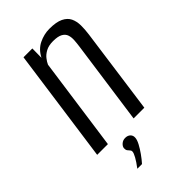

<svg xmlns="http://www.w3.org/2000/svg" viewBox="-207 -566 785 785"><g transform="rotate(-45 185.5 -173.5)"><path d="M18.8 0 87.8 -495H138.9L138.3 -441.4Q154.5 -473.8 184.1 -488.3Q213.7 -502.7 245 -502.7Q284.4 -502.7 306.3 -492.1Q328.3 -481.4 337.1 -463.2Q345.8 -444.9 346.1 -421.4Q346.3 -398 342.7 -371.7L291.4 0H229.4L280.4 -363.6Q282.8 -380.5 283.9 -397.3Q285 -414 280.6 -427.2Q276.3 -440.3 262.2 -448.3Q248.2 -456.4 219.7 -456.4Q194.2 -456.4 177.5 -447.3Q160.9 -438.3 151.5 -426Q142 -413.8 137.2 -402.8L80.8 0ZM94.6 156.3Q111.8 133.7 120.9 117.2Q130.1 100.7 130.4 92.3Q130.7 86.4 126.7 82.6Q122.8 78.7 118.8 73.3Q114.8 67.8 115.3 58.5Q115.9 49.1 125.5 40.5Q135 31.9 148.7 31.9Q162.8 31.9 171.1 39.9Q179.4 47.9 178.5 60.5Q178 72 169 89.1Q159.9 106.3 147.3 124Q134.8 141.7 121.7 156.3Z"/></g></svg>

Font: Alumni Sans Thin
Style: Italic
Weight: 100
Italic angle: -8°
Designer: Robert E. Leuschke
Foundry: Robert E. Leuschke
Version: Version 1.016